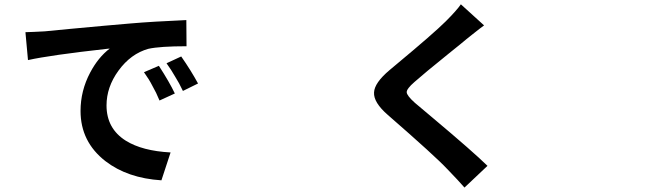

<svg xmlns="http://www.w3.org/2000/svg" viewBox="-20 -803 3040 881"><path d="M720.7 24.4Q565.4 14.6 463.9 -63.5Q349.6 -152.3 349.6 -293.9Q349.6 -386.7 393.6 -469.7Q430.7 -540 483.4 -580.1Q479.5 -580.1 471.7 -579.1Q209 -549.8 108.4 -527.3L96.7 -655.3Q132.8 -656.2 185.5 -659.2Q213.9 -662.1 295.9 -669.9Q472.7 -686.5 578.1 -695.3Q679.7 -704.1 835 -710.9L835.9 -590.8Q714.8 -590.8 661.1 -579.1Q580.1 -556.6 523.4 -478.5Q468.8 -403.3 468.8 -319.3Q468.8 -212.9 557.6 -157.2Q632.8 -110.4 762.7 -103.5ZM711.9 -341.8Q697.3 -377.9 678.7 -410.2Q665 -437.5 640.6 -471.7L709 -501Q757.8 -425.8 782.2 -374ZM819.3 -385.7Q801.8 -422.9 783.2 -452.1Q766.6 -481.4 744.1 -512.7L811.5 -543.9Q856.4 -479.5 888.7 -419.9Z M2111.3 57.6Q2086.9 29.3 2033.2 -26.4L2031.2 -28.3Q1979.5 -84 1759.8 -275.4Q1693.4 -333 1696.3 -378.9Q1698.2 -422.9 1767.6 -481.4Q1776.4 -489.3 1797.9 -506.8Q1971.7 -651.4 2025.4 -705.1Q2076.2 -755.9 2094.7 -783.2L2201.2 -686.5Q2183.6 -673.8 2149.4 -646.5Q2129.9 -630.9 2121.1 -624Q2100.6 -606.4 2042 -559.6Q1920.9 -461.9 1881.8 -426.8Q1845.7 -395.5 1846.2 -379.9Q1846.7 -364.3 1883.8 -331.1Q1903.3 -314.5 1963.9 -263.7Q2152.3 -105.5 2216.8 -42L2164.1 7.8Z"/></svg>

Font: Bpmf GenSeki Gothic B
Style: B
Weight: 700
Foundry: But Ko
Version: Version 1.320